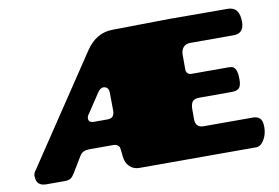

<svg xmlns="http://www.w3.org/2000/svg" viewBox="-75 -826 1383 951"><g transform="rotate(-10 617.0 -350.5)"><path d="M828 -701 1121 -700Q1180 -700 1180 -625Q1180 -566 1128 -566H908Q887 -566 874.5 -552Q862 -538 862 -516V-444Q862 -414 889 -414H1071Q1087 -414 1095.5 -411Q1104 -408 1111 -393.5Q1118 -379 1118 -346Q1118 -313 1106.5 -302Q1095 -291 1069 -291H906Q881 -291 871.5 -278.5Q862 -266 862 -240V-191Q862 -148 903 -148H1152Q1170 -148 1184 -137.5Q1198 -127 1198 -91.5Q1198 -56 1181 -28Q1164 0 1141 0H553Q525 0 505.5 -18.5Q486 -37 482.5 -68.5Q479 -100 478.5 -105.5Q478 -111 476.5 -116.5Q475 -122 467 -128Q459 -134 445 -134H326Q292 -134 278 -112L229 -31Q218 -13 208 -6.5Q198 0 176 0H86Q47 0 38 -29Q35 -39 35 -52Q35 -65 47 -80L407 -619Q460 -697 542 -697ZM345 -285Q345 -264 372 -264H441Q475 -264 475 -302L474 -393Q474 -408 466.5 -416Q459 -424 445.5 -424Q432 -424 418 -404L353 -306Q345 -296 345 -285Z"/></g></svg>

Font: Chango
Style: Regular
Weight: 400
Designer: Manuel Lupez
Foundry: Fontstage
Version: Version 1.001